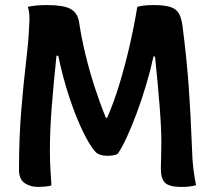

<svg xmlns="http://www.w3.org/2000/svg" viewBox="-20 -729 840 758"><path d="M183 3Q176 6 158.5 7.5Q141 9 130 9Q100 9 77.5 -6Q55 -21 55 -59Q55 -186 64 -294Q73 -402 83 -486.5Q93 -571 95 -625Q97 -652 96 -669Q95 -686 90 -702Q104 -705 121 -707Q138 -709 166 -709Q230 -709 258 -694Q286 -679 292 -643Q301 -582 317 -515.5Q333 -449 354 -384.5Q375 -320 398 -264H403Q429 -323 451.5 -397Q474 -471 492 -549.5Q510 -628 522 -702Q533 -705 547.5 -707Q562 -709 587 -709Q631 -709 654 -701Q677 -693 687 -674.5Q697 -656 701 -623Q718 -489 725.5 -380.5Q733 -272 737 -165Q739 -95 744 -58Q749 -21 754 2Q731 9 696 9Q649 9 632 -7Q615 -23 615 -64Q615 -79 616 -108.5Q617 -138 617 -165Q617 -224 610 -312Q603 -400 592 -506H586Q574 -451 556.5 -392.5Q539 -334 519 -280.5Q499 -227 479.5 -185Q460 -143 444 -121Q436 -117 425 -115.5Q414 -114 403 -114Q375 -114 359 -127Q337 -150 309.5 -205.5Q282 -261 255.5 -339.5Q229 -418 210 -509H203Q191 -395 184 -304Q177 -213 177 -133Q177 -95 179 -62Q181 -29 183 3Z"/></svg>

Font: Recursive Sn Csl St SmB
Style: Regular
Weight: 600
Version: Version 1.079;hotconv 1.0.112;makeotfexe 2.5.65598; ttfautoh